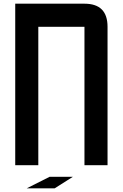

<svg xmlns="http://www.w3.org/2000/svg" viewBox="-20 -895 665 1040"><path d="M562.5 0H437.5V-750H187.5V0H62.5V-875H437.5Q562.5 -875 562.5 -750ZM375 62.5 276.4 125H125L249 62.5Z"/></svg>

Font: Oldtimer
Style: Regular
Weight: 400
Designer: GGBotNet
Foundry: GGBotNet
Version: 1.00